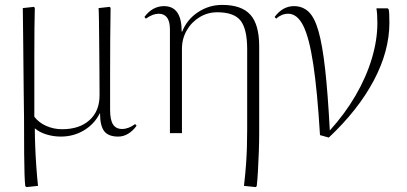

<svg xmlns="http://www.w3.org/2000/svg" viewBox="-20 -543 1660 783"><path d="M88 220 83 216Q81 197 80 167Q79 137 78.5 82Q78 27 78 -66Q78 -71 77.5 -103Q77 -135 76.5 -183Q76 -231 75.5 -284.5Q75 -338 74.5 -387Q74 -436 73.5 -469.5Q73 -503 73 -510L118 -515L122 -511Q121 -481 120.5 -429Q120 -377 120 -314Q120 -251 120 -186.5Q120 -122 120 -67Q138 -43 168.5 -29.5Q199 -16 233 -16Q304 -16 345 -53Q386 -90 386 -154Q386 -202 385.5 -259Q385 -316 384.5 -369.5Q384 -423 383.5 -461.5Q383 -500 382 -510L427 -515L431 -511Q430 -459 429.5 -386.5Q429 -314 429 -237.5Q429 -161 429 -95Q429 -54 441 -35.5Q453 -17 478 -17Q504 -17 531 -37L537 -30Q504 14 462 14Q422 14 405 -8Q388 -30 388 -81H387Q365 -37 322.5 -11.5Q280 14 228 14Q197 14 168.5 5Q140 -4 123 -19H122Q122 10 123.5 51Q125 92 128 135Q131 178 135 215Z M1023 220 975 215Q981 162 983.5 125.5Q986 89 987 57Q988 25 988 -15V-342Q988 -425 961 -459Q934 -493 866 -493Q827 -493 794 -473Q761 -453 741.5 -419Q722 -385 722 -344V0H673V-423Q673 -487 627 -487Q603 -487 575 -467L569 -474Q602 -518 649 -518Q721 -518 721 -414H723Q742 -463 787 -493Q832 -523 886 -523Q965 -523 1001 -483Q1037 -443 1037 -354V-1Q1037 36 1035.5 76.5Q1034 117 1032 153.5Q1030 190 1027 216Z M1321 18 1285 8Q1274 -173 1257.5 -281.5Q1241 -390 1216.5 -438.5Q1192 -487 1155 -487Q1129 -487 1106 -467L1100 -474Q1133 -518 1179 -518Q1214 -518 1238.5 -495Q1263 -472 1279 -415.5Q1295 -359 1306 -260.5Q1317 -162 1325 -11Q1386 -78 1429.5 -152.5Q1473 -227 1496 -303Q1519 -379 1519 -449Q1519 -468 1518 -483Q1517 -498 1515 -509H1561L1565 -505Q1568 -495 1568 -450Q1568 -335 1504.5 -215Q1441 -95 1321 18Z"/></svg>

Font: Display Extralight
Style: Regular
Weight: 200
Designer: Latin by Veronika Burian and Jose Scaglione. Greek by Irene Vlachou. Cyrillic by Vera Evstafieva.
Foundry: TypeTogether
Version: Version 3.002